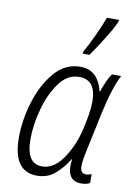

<svg xmlns="http://www.w3.org/2000/svg" viewBox="-90 -855 657 923"><g transform="rotate(10 239.0 -393.0)"><path d="M156 10Q208 10 244.5 -22Q281 -54 307 -97H309Q294 10 372 10Q399 10 414 0V-43Q400 -37 387 -37Q359 -37 359 -72Q359 -86 361.5 -104Q364 -122 369 -144L411 -342Q439 -470 472 -532H427Q415 -516 403.5 -489.5Q392 -463 385 -442H382Q373 -485 346 -513.5Q319 -542 271 -542Q198 -542 146 -481.5Q94 -421 66.5 -331.5Q39 -242 39 -155Q39 10 156 10ZM172 -38Q95 -38 95 -158Q95 -226 116 -304Q137 -382 177 -437.5Q217 -493 275 -493Q357 -493 357 -386Q357 -358 351 -321Q345 -284 335 -243Q315 -161 271.5 -99.5Q228 -38 172 -38ZM271 -606H304Q327 -638 363.5 -696Q400 -754 413 -785L415 -796H356Q342 -758 317 -704Q292 -650 272 -616Z"/></g></svg>

Font: Noto Sans Display SemiCondensed Light
Style: Italic
Weight: 300
Width: 4
Italic angle: -12°
Designer: Monotype Design Team
Foundry: Monotype Imaging Inc.
Version: Version 1.900